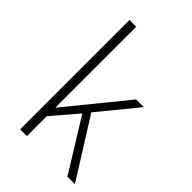

<svg xmlns="http://www.w3.org/2000/svg" viewBox="-215 -806 893 893"><g transform="rotate(45 232.0 -359.5)"><path d="M91.8 0V-719.2H136.2V-189H138.2L375 -480H425.8L270 -290L452.1 0H402.8L244.1 -256.8L136.2 -130.9V0Z"/></g></svg>

Font: Source Sans Pro Light
Style: Regular
Weight: 300
Designer: Paul D. Hunt
Foundry: Adobe Systems Incorporated
Version: Version 2.020;PS 2.0;hotconv 1.0.86;makeotf.lib2.5.63406